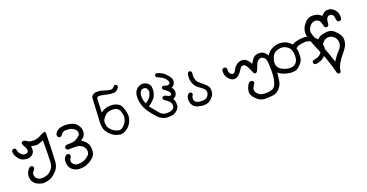

<svg xmlns="http://www.w3.org/2000/svg" viewBox="-33 -1126 4067 2125"><g transform="rotate(-20 2000.0 -63.5)"><path d="M205 312Q179 306 154.5 296.5Q130 287 111 266.5Q92 246 86.5 221.5Q81 197 84 174Q87 151 96 135Q105 119 116 104L135 90L151 89L165 96Q174 107 172 122L165 136Q135 165 139 190Q143 215 152.5 227Q162 239 180 247.5Q198 256 227 254.5Q256 253 282.5 242Q309 231 335 200.5Q361 170 364 116Q367 62 368 -136Q339 -124 310.5 -114Q282 -104 223 -120Q227 -93 224 -69Q221 -45 203 -28Q185 -11 165.5 -6Q146 -1 124 -3.5Q102 -6 82 -14Q62 -22 45 -41.5Q28 -61 16.5 -84Q5 -107 6 -137L13 -150Q24 -159 39 -157L53 -150Q59 -129 65 -110Q71 -91 91.5 -74Q112 -57 136 -59Q160 -61 167 -72Q174 -83 169.5 -103.5Q165 -124 152.5 -142Q140 -160 136 -183L143 -197Q155 -206 169 -204L184 -197Q214 -176 240.5 -171.5Q267 -167 295.5 -171.5Q324 -176 351 -191Q378 -206 406 -216Q433 -225 427 -175Q421 73 416 136Q411 199 368.5 242Q326 285 287.5 298.5Q249 312 205 312Z M621 298Q603 294 586.5 286.5Q570 279 553 262.5Q536 246 527.5 219.5Q519 193 521.5 164Q524 135 547 111Q560 100 577 102L591 108Q599 118 598 135Q577 169 577 187.5Q577 206 594.5 223.5Q612 241 632 243Q652 245 677 242.5Q702 240 728 227Q754 214 775 192.5Q796 171 792 138.5Q788 106 764 84.5Q740 63 711 58Q682 53 599 56Q588 55 579 47Q570 37 572 22L579 9Q594 -1 614 0Q639 1 667 -2.5Q695 -6 716 -19Q737 -32 754 -48Q771 -64 767 -87Q763 -110 740 -128Q717 -146 689.5 -151Q662 -156 636.5 -154Q611 -152 599.5 -137Q588 -122 579 -112Q569 -103 555 -104L540 -112Q529 -124 530 -142Q536 -162 552 -177.5Q568 -193 589 -200Q610 -207 639 -209Q668 -211 692 -207Q716 -203 742.5 -194.5Q769 -186 790.5 -159.5Q812 -133 818.5 -107.5Q825 -82 819.5 -57Q814 -32 800 -17.5Q786 -3 764 14Q787 24 810.5 49.5Q834 75 841 107Q848 139 844 172.5Q840 206 812.5 233.5Q785 261 750.5 277.5Q716 294 682.5 298.5Q649 303 621 298Z M1197 98Q1164 93 1134 79Q1104 65 1072 30Q1040 -5 1033.5 -42.5Q1027 -80 1029 -113Q1031 -146 1034.5 -220.5Q1038 -295 1040.5 -330.5Q1043 -366 1043 -384Q1043 -402 1056.5 -415Q1070 -428 1085 -432.5Q1100 -437 1129.5 -435.5Q1159 -434 1197.5 -420.5Q1236 -407 1258 -405Q1280 -403 1294 -414Q1308 -425 1313 -432.5Q1318 -440 1332 -439L1345 -433Q1352 -423 1351 -408Q1344 -394 1328 -378.5Q1312 -363 1287 -361Q1262 -359 1229 -364.5Q1196 -370 1165.5 -378Q1135 -386 1115.5 -384Q1096 -382 1093 -368Q1090 -354 1090 -322Q1090 -290 1085 -202Q1115 -224 1145 -233Q1175 -242 1205 -241.5Q1235 -241 1258 -234Q1281 -227 1301.5 -211.5Q1322 -196 1338 -144.5Q1354 -93 1351 -60Q1348 -27 1333 4Q1318 35 1293.5 57Q1269 79 1246 88.5Q1223 98 1197 98ZM1231 42Q1252 29 1269 8.5Q1286 -12 1295.5 -38.5Q1305 -65 1302 -87.5Q1299 -110 1293 -132Q1287 -154 1271.5 -169.5Q1256 -185 1236.5 -189Q1217 -193 1194 -191.5Q1171 -190 1150 -182Q1129 -174 1109.5 -151.5Q1090 -129 1083.5 -114.5Q1077 -100 1078.5 -81.5Q1080 -63 1083.5 -44Q1087 -25 1108.5 -2Q1130 21 1145.5 29.5Q1161 38 1184 45.5Q1207 53 1231 42Z M1744 98Q1714 94 1688 80.5Q1662 67 1642 44Q1622 21 1603.5 0Q1585 -21 1567.5 -47Q1550 -73 1537 -101Q1523 -133 1516.5 -168.5Q1510 -204 1512 -234Q1514 -264 1522.5 -283.5Q1531 -303 1547.5 -318.5Q1564 -334 1584.5 -341Q1605 -348 1628 -346Q1651 -344 1675.5 -324Q1700 -304 1703 -278.5Q1706 -253 1703.5 -232Q1701 -211 1693.5 -190Q1686 -169 1677.5 -157Q1669 -145 1645.5 -123.5Q1622 -102 1599 -87Q1658 -14 1678 10Q1698 34 1718 42.5Q1738 51 1762 50.5Q1786 50 1805 46.5Q1824 43 1840 28Q1856 13 1853 -12.5Q1850 -38 1834 -55Q1818 -72 1777 -100Q1770 -108 1771 -121L1777 -133Q1789 -142 1803 -139Q1819 -134 1834 -125.5Q1849 -117 1857.5 -117Q1866 -117 1874.5 -126Q1883 -135 1873.5 -152Q1864 -169 1843.5 -183.5Q1823 -198 1805 -214L1804 -229L1810 -240Q1820 -248 1832 -246Q1854 -236 1870.5 -235.5Q1887 -235 1897 -245.5Q1907 -256 1901.5 -272Q1896 -288 1879 -307.5Q1862 -327 1837 -339.5Q1812 -352 1786 -363Q1778 -372 1780 -385L1786 -397Q1796 -404 1809 -403Q1831 -395 1853 -385.5Q1875 -376 1901 -349.5Q1927 -323 1940.5 -300Q1954 -277 1951 -254.5Q1948 -232 1936 -217.5Q1924 -203 1907 -194Q1925 -173 1927.5 -159Q1930 -145 1927.5 -126Q1925 -107 1910.5 -91.5Q1896 -76 1880 -74Q1893 -53 1896 -32Q1899 -11 1896 15Q1893 41 1865.5 65.5Q1838 90 1807 94Q1776 98 1744 98ZM1605 -151Q1619 -160 1629.5 -173Q1640 -186 1646.5 -201Q1653 -216 1657 -232.5Q1661 -249 1651 -270.5Q1641 -292 1616.5 -294.5Q1592 -297 1578 -281.5Q1564 -266 1561 -246.5Q1558 -227 1559 -206Q1560 -185 1565 -166Q1570 -147 1579 -129Z M2162 109Q2135 103 2108 98Q2081 93 2061.5 71Q2042 49 2037 28Q2032 7 2034 -19.5Q2036 -46 2056 -67Q2067 -77 2081 -75L2094 -69Q2102 -59 2101 -46Q2085 -24 2084.5 -4.5Q2084 15 2093 29.5Q2102 44 2124 50.5Q2146 57 2171 57Q2196 57 2212.5 52Q2229 47 2239.5 34Q2250 21 2256 5.5Q2262 -10 2258.5 -28.5Q2255 -47 2235 -64Q2215 -81 2186.5 -100.5Q2158 -120 2144 -146.5Q2130 -173 2125 -198.5Q2120 -224 2122 -248Q2124 -272 2133 -290Q2143 -300 2157 -299L2170 -291Q2179 -280 2176 -265Q2171 -242 2174.5 -218.5Q2178 -195 2186.5 -177Q2195 -159 2224 -136.5Q2253 -114 2278 -89.5Q2303 -65 2307 -43.5Q2311 -22 2309 -2Q2307 18 2299.5 33.5Q2292 49 2268 73Q2244 97 2217.5 103.5Q2191 110 2162 109Z M2821 273Q2799 269 2779 260Q2759 251 2733.5 224.5Q2708 198 2698.5 176.5Q2689 155 2693 130Q2697 105 2705.5 85Q2714 65 2728 47Q2743 34 2764 36L2777 43Q2786 53 2784 68L2777 82Q2748 119 2752 145Q2756 171 2780.5 192Q2805 213 2833.5 216Q2862 219 2890.5 217.5Q2919 216 2944.5 204.5Q2970 193 2983 165Q2996 137 3002.5 96.5Q3009 56 3009 13.5Q3009 -29 3006.5 -82Q3004 -135 2981 -153Q2958 -171 2938 -166.5Q2918 -162 2903.5 -145Q2889 -128 2879 -98.5Q2869 -69 2855 -42Q2833 -14 2814 -40Q2801 -68 2789 -97Q2777 -126 2761 -143Q2745 -160 2725.5 -156Q2706 -152 2689.5 -123.5Q2673 -95 2647 -70.5Q2621 -46 2590.5 -48Q2560 -50 2535.5 -75.5Q2511 -101 2503.5 -124.5Q2496 -148 2498 -177Q2500 -189 2507 -197Q2519 -206 2534 -204L2548 -197Q2557 -186 2555 -171Q2552 -152 2559 -136Q2566 -120 2582.5 -111.5Q2599 -103 2611 -111.5Q2623 -120 2635.5 -145.5Q2648 -171 2668 -187.5Q2688 -204 2708 -210.5Q2728 -217 2753.5 -213.5Q2779 -210 2799.5 -188.5Q2820 -167 2835 -138Q2850 -168 2870.5 -192Q2891 -216 2916.5 -221Q2942 -226 2970.5 -221Q2999 -216 3029.5 -175.5Q3060 -135 3062.5 -57Q3065 21 3061 61Q3057 101 3049.5 146Q3042 191 3010.5 224Q2979 257 2954 263.5Q2929 270 2894 272.5Q2859 275 2821 273Z M3496 104Q3485 103 3478 97Q3470 86 3471 71L3478 58Q3505 51 3531.5 44Q3558 37 3579 11.5Q3600 -14 3596 -43Q3592 -72 3583.5 -90.5Q3575 -109 3557.5 -129.5Q3540 -150 3510.5 -159.5Q3481 -169 3451.5 -165.5Q3422 -162 3399 -157Q3376 -152 3354 -133Q3362 -106 3362 -83Q3362 -60 3361 -35Q3360 -10 3350.5 12Q3341 34 3313.5 61.5Q3286 89 3258.5 96.5Q3231 104 3195.5 99.5Q3160 95 3120.5 81Q3081 67 3054 39Q3027 11 3022 -23Q3017 -57 3019 -90Q3021 -123 3031.5 -150Q3042 -177 3069 -202Q3096 -227 3135.5 -239.5Q3175 -252 3208 -248.5Q3241 -245 3269.5 -233Q3298 -221 3329 -186Q3357 -202 3386 -208.5Q3415 -215 3444 -217.5Q3473 -220 3497 -216Q3521 -212 3541.5 -204.5Q3562 -197 3597.5 -159.5Q3633 -122 3641.5 -88.5Q3650 -55 3647.5 -26.5Q3645 2 3636 19Q3627 36 3602 60Q3577 84 3551 92.5Q3525 101 3496 104ZM3245 45Q3266 39 3283.5 21.5Q3301 4 3306.5 -22Q3312 -48 3310.5 -75.5Q3309 -103 3300.5 -127Q3292 -151 3272 -167.5Q3252 -184 3230.5 -191Q3209 -198 3183.5 -195.5Q3158 -193 3137.5 -183.5Q3117 -174 3103 -158.5Q3089 -143 3078.5 -113Q3068 -83 3069 -62Q3070 -41 3077 -23Q3084 -5 3101.5 9Q3119 23 3141.5 32Q3164 41 3189 46Q3214 51 3245 45Z M3682 279Q3647 134 3592 7.5Q3537 -119 3519 -175Q3501 -231 3502.5 -261Q3504 -291 3515.5 -317Q3527 -343 3551 -369.5Q3575 -396 3600.5 -405Q3626 -414 3652 -411.5Q3678 -409 3698 -402.5Q3718 -396 3746 -372Q3767 -398 3788 -407.5Q3809 -417 3838.5 -414Q3868 -411 3893.5 -386.5Q3919 -362 3927 -334.5Q3935 -307 3931 -276L3924 -261Q3913 -251 3896 -252L3881 -261Q3871 -282 3869.5 -307.5Q3868 -333 3851 -344.5Q3834 -356 3817.5 -352.5Q3801 -349 3790.5 -333.5Q3780 -318 3779 -294Q3778 -270 3770 -247Q3759 -238 3742 -239L3727 -247Q3716 -283 3709.5 -305Q3703 -327 3679.5 -340.5Q3656 -354 3626.5 -344Q3597 -334 3577 -300.5Q3557 -267 3562.5 -238Q3568 -209 3579.5 -183.5Q3591 -158 3600 -127Q3633 -170 3674 -179.5Q3715 -189 3742 -189Q3769 -189 3790.5 -178Q3812 -167 3839.5 -136.5Q3867 -106 3877 -79Q3887 -52 3879.5 -10Q3872 32 3824.5 88Q3777 144 3753.5 187Q3730 230 3724 279Q3706 305 3682 279ZM3706 153Q3743 93 3783.5 51.5Q3824 10 3820 -36.5Q3816 -83 3784 -107Q3752 -131 3720 -127.5Q3688 -124 3662.5 -97.5Q3637 -71 3632 -50Q3656 4 3672 50Q3688 96 3706 153Z"/></g></svg>

Font: NaniFont Regular
Style: Regular
Weight: 400
Designer: Nanigashitei
Version: Version 1.036